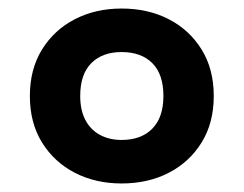

<svg xmlns="http://www.w3.org/2000/svg" viewBox="-20 -764 571 450"><path d="M363 -539Q363 -590 337 -616Q311 -642 265 -642Q220 -642 194 -616Q168 -590 168 -539Q168 -506 180 -483Q192 -460 214 -448Q236 -436 265 -436Q311 -436 337 -462.5Q363 -489 363 -539ZM50 -539Q50 -602 78.5 -648Q107 -694 155.5 -719Q204 -744 265 -744Q327 -744 375.5 -719Q424 -694 452.5 -648Q481 -602 481 -539Q481 -476 452.5 -430Q424 -384 375.5 -359Q327 -334 265 -334Q204 -334 155.5 -359Q107 -384 78.5 -430Q50 -476 50 -539Z"/></svg>

Font: Roboto Serif ExtraBold
Style: Regular
Weight: 800
Designer: Greg Gazdowicz
Foundry: Commercial Type
Version: Version 1.008